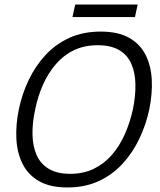

<svg xmlns="http://www.w3.org/2000/svg" viewBox="-20 -815 704 845"><path d="M277 10Q200 10 151.5 -18Q103 -46 79 -94.5Q55 -143 52 -205Q49 -267 63 -334Q77 -402 106.5 -463.5Q136 -525 180.5 -573Q225 -621 285.5 -648.5Q346 -676 423 -676Q500 -676 548.5 -648.5Q597 -621 621 -573Q645 -525 648 -463.5Q651 -402 637 -334Q623 -267 593.5 -205Q564 -143 519.5 -94.5Q475 -46 414.5 -18Q354 10 277 10ZM289 -50Q347 -50 392.5 -72Q438 -94 472 -133Q506 -172 529 -223.5Q552 -275 565 -334Q577 -393 576 -444Q575 -495 558 -534Q541 -573 504.5 -594.5Q468 -616 410 -616Q352 -616 306.5 -594.5Q261 -573 227 -534Q193 -495 170 -444Q147 -393 135 -334Q122 -275 123 -223.5Q124 -172 141 -133Q158 -94 194.5 -72Q231 -50 289 -50ZM311 -795H586L574 -740H299Z"/></svg>

Font: Epunda Slab Light
Style: Italic
Weight: 300
Italic angle: -12°
Designer: Simon Atzbach
Foundry: typofactur
Version: Version 1.102